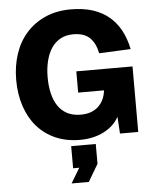

<svg xmlns="http://www.w3.org/2000/svg" viewBox="-63 -778 871 1089"><g transform="rotate(-5 372.5 -234.0)"><path d="M369 16Q292 16 230.5 -11Q169 -38 126.5 -86.5Q84 -135 61 -203.5Q38 -272 38 -354Q38 -434 61 -502.5Q84 -571 128.5 -620.5Q173 -670 236.5 -698Q300 -726 381 -726Q452 -726 506 -708.5Q560 -691 599 -658Q638 -625 663 -578Q688 -531 700 -472L520 -464Q509 -521 477 -552.5Q445 -584 382 -584Q341 -584 310 -567Q279 -550 258.5 -519.5Q238 -489 227.5 -446.5Q217 -404 217 -354Q217 -303 227 -261Q237 -219 257.5 -189Q278 -159 310 -142.5Q342 -126 386 -126Q449 -126 486 -160.5Q523 -195 529 -252H382V-373H702V0H598L592 -96Q564 -44 505 -14Q446 16 369 16ZM300 258 351 173H316V47H456V160L398 258Z"/></g></svg>

Font: Geist ExtBd
Style: Regular
Weight: 400
Designer: Basement.studio, Andrés Briganti, Mateo Zaragoza
Foundry: Basement.studio, Vercel, Andrés Briganti, Guido Ferreyra, Mateo Zaragoza
Version: Version 1.401